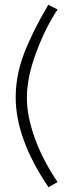

<svg xmlns="http://www.w3.org/2000/svg" viewBox="-20 -754 296 807"><path d="M46 -345Q46 -438 81.5 -530Q117 -622 183 -734L222 -714Q172 -640 132.5 -534.5Q93 -429 93 -342Q93 -265 127 -171.5Q161 -78 222 11L184 33Q46 -170 46 -345Z"/></svg>

Font: Raleway
Style: Light
Weight: 300
Designer: Matt McInerney, Pablo Impallari, Rodrigo Fuenzalida
Foundry: Matt McInerney, Pablo Impallari, Rodrigo Fuenzalida
Version: Version 3.000